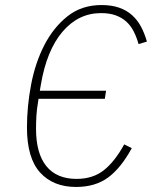

<svg xmlns="http://www.w3.org/2000/svg" viewBox="-20 -730 640 762"><path d="M282 12Q191 12 139 -45.5Q87 -103 87 -224Q87 -308 103.5 -394.5Q120 -481 156 -551Q192 -621 248 -665.5Q304 -710 383 -710Q423 -710 453 -699.5Q483 -689 504.5 -669.5Q526 -650 540 -623.5Q554 -597 563 -565L530 -555Q522 -583 510.5 -605.5Q499 -628 481.5 -644Q464 -660 439.5 -669Q415 -678 381 -678Q291 -678 228 -604Q165 -530 142 -393L138 -370H401L396 -338H133L131 -325Q126 -297 124.5 -270.5Q123 -244 123 -219Q123 -121 164 -70.5Q205 -20 284 -20Q348 -20 391.5 -54Q435 -88 473 -157L503 -142Q460 -63 409 -25.5Q358 12 282 12Z"/></svg>

Font: IBM Plex Mono ExtraLight
Style: Italic
Weight: 200
Italic angle: -9°
Monospace: yes
Designer: Mike Abbink, Paul van der Laan, Pieter van Rosmalen
Foundry: Bold Monday
Version: Version 2.3